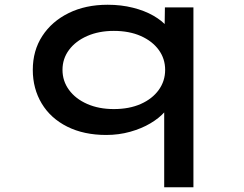

<svg xmlns="http://www.w3.org/2000/svg" viewBox="-20 -558 1028 808"><path d="M671 230V-146L696 -135Q695 -112 672.5 -86.5Q650 -61 613 -39Q576 -17 528 -3.5Q480 10 427 10Q333 10 263 -25Q193 -60 155.5 -122.5Q118 -185 118 -264Q118 -345 158 -406.5Q198 -468 269 -503Q340 -538 433 -538Q490 -538 539.5 -525.5Q589 -513 625.5 -492Q662 -471 682.5 -446.5Q703 -422 704 -398L672 -395L674 -527H794V230ZM459 -99Q524 -99 572.5 -120.5Q621 -142 648 -179.5Q675 -217 675 -264Q675 -311 648 -348Q621 -385 572.5 -406.5Q524 -428 459 -428Q396 -428 347 -406.5Q298 -385 270.5 -348Q243 -311 243 -264Q243 -217 270.5 -179.5Q298 -142 347 -120.5Q396 -99 459 -99Z"/></svg>

Font: Lexend Zetta Medium
Style: Regular
Weight: 500
Designer: Bonnie Shaver-Troup, Thomas Jockin
Foundry: Lexend
Version: Version 1.007